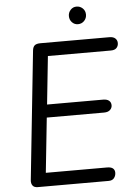

<svg xmlns="http://www.w3.org/2000/svg" viewBox="-74 -1292 950 1347"><g transform="rotate(-5 401.0 -619.0)"><path d="M136.5 0Q110.5 0 99.8 -15Q89 -30 91.5 -53.5L186.5 -957.5Q189 -982 201.5 -993Q214 -1004 243 -1004H727.5Q755.5 -1004 769.5 -991Q783.5 -978 783.5 -958Q783.5 -937 770.5 -923.5Q757.5 -910 730.5 -910H287L251.5 -571.5H646Q673.5 -571.5 687.8 -559.5Q702 -547.5 702 -527Q702 -508 687.5 -494.2Q673 -480.5 645 -480.5H241.5L201 -95H632Q660.5 -95 673.5 -84Q686.5 -73 686.5 -53.5Q686.5 -32.5 674 -16.2Q661.5 0 635 0ZM517 -1114Q492.5 -1114 475.2 -1132Q458 -1150 458 -1176.5Q458 -1201 474.8 -1219.5Q491.5 -1238 517 -1238Q542 -1238 560.2 -1220.8Q578.5 -1203.5 578.5 -1176.5Q578.5 -1150.5 560.8 -1132.2Q543 -1114 517 -1114Z"/></g></svg>

Font: Edu SA Hand Medium
Style: Regular
Weight: 500
Designer: Tina and Corey Anderson, Eben Sorkin, Mirko Velimirovic
Foundry: Google for Education
Version: Version 2.000